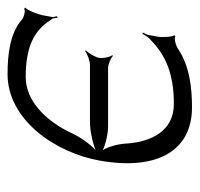

<svg xmlns="http://www.w3.org/2000/svg" viewBox="-30 -487 528 508"><g transform="rotate(-90 234.0 -233.0)"><path d="M63 -233C36 -80 90 11 204 11C258 11 314 4 359 -26C367 -32 388 -37 392 -33L395 -36C390 -40 389 -70 391 -80L396 -106C397 -110 400 -115 402 -119L398 -120C395 -113 391 -107 386 -102C342 -57 290 -37 213 -37C142 -37 112 -96 108 -165C107 -184 100 -210 91 -225C108 -217 135 -211 154 -211H307C318 -211 335 -204 340 -198L342 -200C337 -206 333 -224 335 -235C337 -246 348 -264 355 -270L353 -272C346 -266 327 -259 316 -259H166C144 -259 113 -253 91 -244C108 -260 126 -286 135 -306C168 -377 222 -429 284 -429C362 -429 407 -408 435 -363L439 -358C440 -354 441 -348 441 -345L445 -346C445 -350 442 -355 443 -359L448 -386C450 -396 461 -426 468 -430L465 -433C459 -429 441 -434 435 -440C400 -470 346 -477 292 -477C171 -477 84 -351 63 -233Z"/></g></svg>

Font: Armata Saber
Style: RgIta
Weight: 400
Designer: Jasper
Foundry: Cannot Into Space Fonts
Version: Version 0.970